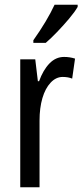

<svg xmlns="http://www.w3.org/2000/svg" viewBox="-20 -786 346 806"><path d="M249 -547Q273 -547 295 -540L283 -456Q266 -463 243 -463Q215 -463 192.5 -439Q170 -415 158 -374Q146 -333 146 -280V0H65V-537H128L139 -445H144Q161 -492 187.5 -519.5Q214 -547 249 -547ZM306 -757Q294 -736 270 -707.5Q246 -679 219.5 -651.5Q193 -624 172 -606H120V-617Q178 -699 209 -766H306Z"/></svg>

Font: Noto Sans Malayalam ExtraCondensed
Style: Regular
Weight: 400
Width: 2
Designer: Jelle Bosma - Monotype Design Team
Foundry: Monotype Imaging Inc.
Version: Version 2.104; ttfautohint (v1.8.4.7-5d5b)